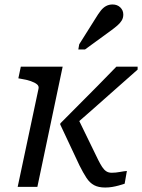

<svg xmlns="http://www.w3.org/2000/svg" viewBox="-20 -835 635 858"><path d="M419 -120 326 -311 284 -250Q335 -294 387 -340Q439 -386 491.5 -432.5Q544 -479 595 -524V-537H500Q459 -495 417 -452Q375 -409 333 -367.5Q291 -326 250 -284L249 -279L335 -96Q352 -62 366.5 -40Q381 -18 400.5 -7.5Q420 3 450 3Q466 3 481 0.5Q496 -2 510.5 -6Q525 -10 537 -14L547 -71Q534 -70 515.5 -66.5Q497 -63 479 -63Q465 -63 455 -69.5Q445 -76 436.5 -89Q428 -102 419 -120ZM59 0H147L260 -537H73L62 -485L73 -483Q99 -479 117.5 -472.5Q136 -466 145.5 -458Q155 -450 152 -438ZM407 -753Q419 -773 430 -787Q441 -801 454 -808Q467 -815 483 -815Q504 -815 517.5 -802Q531 -789 531 -770Q531 -755 524 -743.5Q517 -732 505 -721.5Q493 -711 478 -700L360 -614H330L334 -637Z"/></svg>

Font: Roboto Serif
Style: Italic
Weight: 400
Italic angle: -10°
Designer: Greg Gazdowicz
Foundry: Commercial Type
Version: Version 1.008